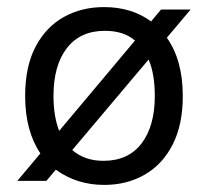

<svg xmlns="http://www.w3.org/2000/svg" viewBox="-20 -510 586 542"><path d="M272 -56Q342 -56 379.5 -105Q417 -154 417 -239Q417 -301.5 399.5 -342L184 -86.5Q219 -56 272 -56ZM147 -140.5 361 -395.5Q329.5 -423 276 -423Q206.5 -423 168.8 -374.2Q131 -325.5 131 -239Q131 -182 147 -140.5ZM274 12Q197 12 137.5 -31L111 0.5H29L94 -77Q51 -140.5 51 -239Q51 -322 80.2 -377.8Q109.5 -433.5 159.8 -461.8Q210 -490 274 -490Q351.5 -490 406.5 -449.5L434.5 -483H518L451 -403.5Q496 -340 496 -239Q496 -157.5 467.2 -101.5Q438.5 -45.5 388.2 -16.8Q338 12 274 12Z"/></svg>

Font: Betina Sans
Style: Regular
Weight: 400
Designer: Jonathan Pinhorn (font) & Cristiano Sobral (main changes)
Version: Version 2.001;April 28, 2021;FontCreator 13.0.0.2655 32-bit;